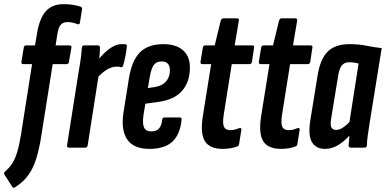

<svg xmlns="http://www.w3.org/2000/svg" viewBox="-53 -709 1853 922"><path d="M214 -491H280Q292 -491 290 -480L278 -412Q277 -401 267 -401H200L146 -61Q136 4 121.5 51.5Q107 99 82.5 132.5Q58 166 18 191Q10 196 6 188L-32 129Q-36 122 -29 115Q-9 98 5.5 76Q20 54 30 20Q40 -14 48 -64L101 -401H60Q48 -401 50 -412L61 -480Q63 -491 72 -491H115L125 -550Q137 -621 167 -655Q197 -689 253 -689Q280 -689 301.5 -685Q323 -681 334 -677Q343 -673 341 -665L331 -601Q329 -589 319 -593Q309 -597 296.5 -600Q284 -603 273 -603Q249 -603 238 -589.5Q227 -576 222 -542Z M279 0Q267 0 269 -11L325 -367Q332 -405 335.5 -433Q339 -461 340 -480Q341 -491 352 -491H417Q427 -491 427 -480Q427 -462 424.5 -436.5Q422 -411 420 -394L425 -375L368 -11Q366 0 356 0ZM411 -332 419 -422Q433 -440 451 -457Q469 -474 489.5 -485.5Q510 -497 532 -497Q538 -497 542.5 -497Q547 -497 551 -496Q557 -494 556 -485Q554 -464 549.5 -441Q545 -418 539 -396Q535 -384 528 -386Q523 -388 519 -388.5Q515 -389 508 -389Q492 -389 475 -382Q458 -375 442 -362Q426 -349 411 -332Z M664 6Q590 6 558.5 -38.5Q527 -83 540 -169L566 -332Q580 -419 619.5 -458Q659 -497 731 -497Q792 -497 825.5 -468Q859 -439 859 -385Q859 -316 821.5 -273Q784 -230 709 -220L645 -211L636 -156Q630 -115 639 -96.5Q648 -78 673 -78Q697 -78 710 -91.5Q723 -105 726 -135Q727 -145 737 -145H809Q821 -145 819 -134Q812 -63 774.5 -28.5Q737 6 664 6ZM657 -286 690 -291Q725 -296 744 -317.5Q763 -339 763 -371Q763 -414 723 -414Q698 -414 685.5 -397Q673 -380 666 -338Z M1017 6Q954 6 931 -31Q908 -68 921 -151L961 -401H920Q908 -401 910 -413L921 -480Q923 -491 932 -491H978L1007 -610Q1011 -621 1019 -621H1084Q1096 -621 1094 -610L1074 -491H1158Q1170 -491 1167 -480L1157 -413Q1155 -401 1145 -401H1060L1021 -156Q1015 -114 1023 -99Q1031 -84 1053 -84Q1066 -84 1076.5 -87Q1087 -90 1097 -94Q1101 -96 1104 -93Q1107 -90 1106 -85L1095 -17Q1094 -8 1084 -5Q1071 0 1053.5 3Q1036 6 1017 6Z M1297 6Q1234 6 1211 -31Q1188 -68 1201 -151L1241 -401H1200Q1188 -401 1190 -413L1201 -480Q1203 -491 1212 -491H1258L1287 -610Q1291 -621 1299 -621H1364Q1376 -621 1374 -610L1354 -491H1438Q1450 -491 1447 -480L1437 -413Q1435 -401 1425 -401H1340L1301 -156Q1295 -114 1303 -99Q1311 -84 1333 -84Q1346 -84 1356.5 -87Q1367 -90 1377 -94Q1381 -96 1384 -93Q1387 -90 1386 -85L1375 -17Q1374 -8 1364 -5Q1351 0 1333.5 3Q1316 6 1297 6Z M1508 6Q1464 6 1445 -26.5Q1426 -59 1437 -130L1472 -346Q1485 -427 1521.5 -462Q1558 -497 1624 -497Q1669 -497 1706 -489.5Q1743 -482 1780 -478L1723 -125Q1717 -86 1713 -58.5Q1709 -31 1709 -11Q1708 0 1697 0H1632Q1621 0 1621 -11Q1622 -21 1623 -33Q1624 -45 1625 -58Q1599 -29 1569.5 -11.5Q1540 6 1508 6ZM1562 -85Q1576 -85 1592.5 -95.5Q1609 -106 1625 -123L1669 -404Q1658 -407 1647 -408.5Q1636 -410 1624 -410Q1601 -410 1588.5 -395Q1576 -380 1570 -340L1537 -138Q1532 -109 1538.5 -97Q1545 -85 1562 -85Z"/></svg>

Font: Sofia Sans Extra Condensed
Style: Bold Italic
Weight: 700
Italic angle: -9°
Designer: Botio Nikoltchev, Ani Petrova
Foundry: lettersoup
Version: Version 4.101